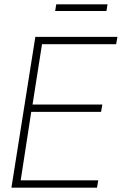

<svg xmlns="http://www.w3.org/2000/svg" viewBox="-20 -871 565 891"><path d="M33 0 144 -700H525L519 -666H175L131 -386H455L449 -352H125L76 -34H436L430 0ZM236 -820 241 -851H479L474 -820Z"/></svg>

Font: Georama ExtraCondensed Thin ExtraLight
Style: Italic
Weight: 250
Italic angle: -9°
Version: Version 1.001